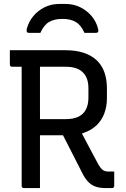

<svg xmlns="http://www.w3.org/2000/svg" viewBox="-20 -955 640 975"><path d="M30 -700H312Q366 -700 406 -686.5Q446 -673 472 -648Q498 -623 510.5 -587Q523 -551 523 -506V-457Q523 -414 509.5 -378.5Q496 -343 470 -318.5Q444 -294 407 -281Q401 -279 396 -277Q411 -250 425 -222Q452 -172 480 -119Q492 -99 502.5 -91.5Q513 -84 529 -84H560V-11Q560 -6 557 -3Q554 0 549 0H515Q487 0 466.5 -7Q446 -14 430.5 -29Q415 -44 401 -70Q373 -125 345 -180Q323 -224 300 -268H183V0H101Q96 0 93 -3Q90 -6 90 -11V-616H41Q36 -616 33 -619Q30 -622 30 -627ZM183 -616V-350H313Q352 -350 377.5 -362Q403 -374 416 -398.5Q429 -423 429 -459V-507Q429 -533 422 -553.5Q415 -574 401 -587Q388 -601 366 -608.5Q344 -616 313 -616ZM185 -788H129Q119 -788 116.5 -792.5Q114 -797 116 -809Q126 -845 149 -873Q172 -901 206 -918Q240 -935 282 -935H312Q354 -935 388 -918Q422 -901 445.5 -873Q469 -845 478 -809Q481 -797 478 -792.5Q475 -788 465 -788H409Q392 -827 365.5 -843Q339 -859 297 -859Q255 -859 228.5 -843Q202 -827 185 -788Z"/></svg>

Font: Code D OnePiece
Style: Regular
Weight: 400
Version: Version 1.085; ttfautohint (v1.8.4.7-5d5b);Nerd Fonts 3.0.2